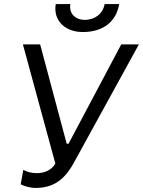

<svg xmlns="http://www.w3.org/2000/svg" viewBox="-20 -919 705 947"><path d="M153 8C238 8 294 -26 343 -114L665 -700H578L318 -210H309L178 -700H93L253 -112C233 -78 197 -65 161 -65C137 -65 113 -71 95 -81L82 -10C100 0 133 8 153 8ZM388 -761C493 -761 554 -816 568 -899H496C488 -852 449 -821 398 -821C352 -821 319 -852 327 -899H255C241 -816 303 -761 388 -761Z"/></svg>

Font: Fixel Display
Style: Italic
Weight: 400
Italic angle: -10°
Designer: AlfaBravo + MacPaw
Foundry: Kyrylo Tkachov, Marchela Mozhyna, Serhii Makarenko, Maria Weinstein, Zakhar Kryvoshyya
Version: Version 1.210;Glyphs 3.2 (3217)